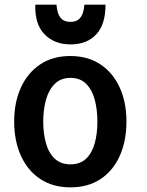

<svg xmlns="http://www.w3.org/2000/svg" viewBox="-20 -788 632 826"><path d="M524 -265Q524 -348 495 -411.5Q466 -475 412 -511Q358 -547 282 -547Q207 -547 153 -511Q99 -475 70 -411.5Q41 -348 41 -265Q41 -182 70 -118Q99 -54 153 -18Q207 18 283 18Q359 18 413 -18Q467 -54 495.5 -118Q524 -182 524 -265ZM399 -265Q399 -213 387.5 -171.5Q376 -130 350.5 -105.5Q325 -81 283 -81Q242 -81 216 -105Q190 -129 178 -171Q166 -213 166 -265Q166 -317 178 -359.5Q190 -402 216 -427.5Q242 -453 283 -453Q325 -453 350.5 -427.5Q376 -402 387.5 -359.5Q399 -317 399 -265ZM283 -597Q354 -597 394 -640Q434 -683 434 -768H343Q342 -751 337 -734Q332 -717 319.5 -705.5Q307 -694 283 -694Q259 -694 246.5 -705.5Q234 -717 229 -734Q224 -751 223 -768H132Q129 -684 171.5 -640.5Q214 -597 283 -597Z"/></svg>

Font: Repo DemiBold
Style: Regular
Weight: 600
Designer: Stefan Peev
Foundry: Context Ltd
Version: Version 1.502